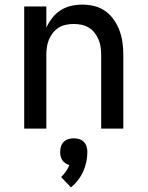

<svg xmlns="http://www.w3.org/2000/svg" viewBox="-20 -558 640 833"><path d="M85 0V-530H181V-438Q191 -460 206.5 -480Q222 -500 243 -513.5Q264 -527 288.5 -532.5Q313 -538 337 -538Q364 -538 390 -531.5Q416 -525 437.5 -509.5Q459 -494 474.5 -471.5Q490 -449 499 -424Q508 -399 511.5 -373Q515 -347 515 -320V0H419V-320Q419 -337 416.5 -354Q414 -371 407.5 -386.5Q401 -402 390.5 -415.5Q380 -429 365.5 -438Q351 -447 334 -450.5Q317 -454 300 -454Q283 -454 266 -450.5Q249 -447 234.5 -438Q220 -429 209.5 -415.5Q199 -402 192.5 -386.5Q186 -371 183.5 -354Q181 -337 181 -320V0ZM288 255 245 210Q257 199 266 186Q275 173 281 158Q272 156 264 150.5Q256 145 250.5 137Q245 129 243 119.5Q241 110 241 101Q241 89 244.5 77.5Q248 66 256.5 57.5Q265 49 276.5 45.5Q288 42 300 42Q312 42 323.5 45.5Q335 49 343.5 57.5Q352 66 355.5 77.5Q359 89 359 101Q359 123 354.5 144.5Q350 166 341 186Q332 206 318.5 223.5Q305 241 288 255Z"/></svg>

Font: Iosevka Curly Medium Extended
Style: Regular
Weight: 500
Width: 7
Monospace: yes
Designer: Belleve Invis
Foundry: Belleve Invis
Version: Version 11.1.0; ttfautohint (v1.8.3)